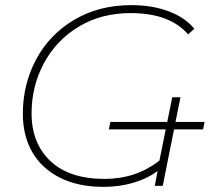

<svg xmlns="http://www.w3.org/2000/svg" viewBox="-20 -724 850 748"><path d="M737 -612 713 -590Q641 -673 489 -673Q374 -673 286.5 -620Q199 -567 151 -477.5Q103 -388 103 -282Q103 -166 176.5 -96.5Q250 -27 388 -27Q509 -27 601 -98L651 -345H683L614 0H583L594 -58Q554 -28 499.5 -12Q445 4 384 4Q285 4 214 -31.5Q143 -67 106 -131Q69 -195 69 -281Q69 -395 120.5 -492Q172 -589 268.5 -646.5Q365 -704 492 -704Q573 -704 637 -680Q701 -656 737 -612ZM410 -249H777L771 -220H404Z"/></svg>

Font: Montserrat Alternates ExLight
Style: Italic
Weight: 275
Italic angle: -11.3°
Designer: Julieta Ulanovsky
Foundry: Julieta Ulanovsky
Version: Version 7.200